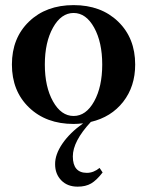

<svg xmlns="http://www.w3.org/2000/svg" viewBox="-20 -466 566 740"><path d="M263.7 11.7Q157.7 11.7 91.8 -51.8Q25.9 -115.2 25.9 -217.3Q25.9 -319.3 91.8 -382.8Q157.7 -446.3 263.7 -446.3Q369.6 -446.3 435.3 -382.8Q501 -319.3 501 -217.3Q501 -132.8 454.8 -73.7Q408.7 -14.6 330.1 3.9Q260.7 78.6 260.7 136.7Q260.7 200.2 314.9 200.2Q340.8 200.2 363.8 181.2L375.5 198.7Q352.1 229 331.1 241.2Q310.1 253.4 279.3 253.4Q239.7 253.4 216.1 229Q192.4 204.6 192.4 167Q191.9 129.4 220.5 87.6Q249 45.9 300.3 9.3Q279.8 11.7 263.7 11.7ZM184.3 -75.2Q215.8 -19 263.7 -19Q311.5 -19 342.8 -75.2Q374 -131.3 374 -217.3Q374 -303.2 342.8 -359.6Q311.5 -416 263.7 -416Q215.8 -416 184.3 -359.6Q152.8 -303.2 152.8 -217.3Q152.8 -131.3 184.3 -75.2Z"/></svg>

Font: Elstob SemiBold
Style: Regular
Weight: 600
Designer: Peter S. Baker
Version: Version 1.015